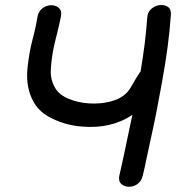

<svg xmlns="http://www.w3.org/2000/svg" viewBox="-20 -733 706 754"><path d="M449 -45Q444 -23 455.5 -11.5Q467 0 485.5 0.5Q504 1 520 -10.5Q536 -22 541 -45Q543 -52 548 -75Q553 -98 559.5 -129.5Q566 -161 573.5 -194Q581 -227 586.5 -254.5Q592 -282 595 -297Q601 -332 616 -409Q630 -486 638.5 -550.5Q647 -615 651 -674Q653 -696 640 -705.5Q627 -715 608 -713Q589 -711 574 -698Q559 -685 558 -662Q552 -570 532 -452Q530 -450 528 -447Q514 -426 501 -402.5Q488 -379 477 -368Q453 -344 412.5 -334Q372 -324 328.5 -327Q285 -330 248.5 -345.5Q212 -361 197 -387Q178 -419 179.5 -456Q181 -493 189 -537Q194 -563 205 -605Q215 -646 219 -667Q224 -689 212.5 -700.5Q201 -712 182.5 -712.5Q164 -713 148 -701.5Q132 -690 127 -667Q122 -635 116.5 -612.5Q111 -590 106 -570.5Q101 -551 96.5 -526.5Q92 -502 88 -466Q80 -388 113 -331Q136 -290 188 -266Q240 -241 301 -236Q417 -226 500 -282Q498 -274 493 -250Q488 -226 481.5 -195Q475 -164 468.5 -133Q462 -102 456.5 -78Q451 -54 449 -45Z"/></svg>

Font: Balsamiq Sans
Style: Italic
Weight: 400
Italic angle: -12°
Designer: Michael Angeles
Foundry: Balsamiq SRL
Version: Version 1.020; ttfautohint (v1.8.4.7-5d5b);gftools[0.9.26]